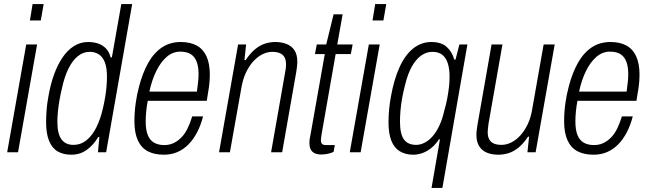

<svg xmlns="http://www.w3.org/2000/svg" viewBox="-20 -743 3171 937"><path d="M126 -643 139 -723H193L179 -643ZM15 0 108 -526H161L68 0Z M328 12Q289 12 261.5 -4Q234 -20 219.5 -55.5Q205 -91 205 -147Q205 -176 207.5 -207.5Q210 -239 216 -271Q226 -330 243.5 -378.5Q261 -427 285.5 -463Q310 -499 341.5 -518.5Q373 -538 410 -538Q437 -538 459 -530.5Q481 -523 497 -506.5Q513 -490 520 -463H526L572 -723H625L498 0H458L465 -74H459Q437 -36 404 -12Q371 12 328 12ZM338 -36Q374 -36 402 -58.5Q430 -81 450 -121Q470 -161 482 -213Q489 -243 493.5 -270.5Q498 -298 500 -322.5Q502 -347 502 -369Q502 -414 491 -440.5Q480 -467 461 -478.5Q442 -490 418 -490Q386 -490 360 -469Q334 -448 314.5 -409Q295 -370 283 -315Q275 -282 270 -252.5Q265 -223 262.5 -197.5Q260 -172 260 -149Q260 -90 280 -63Q300 -36 338 -36Z M780 12Q733 12 701 -5Q669 -22 652.5 -58.5Q636 -95 636 -151Q636 -194 642 -238Q648 -282 659 -322Q676 -387 703 -435.5Q730 -484 769.5 -511Q809 -538 862 -538Q909 -538 940.5 -520.5Q972 -503 988 -467.5Q1004 -432 1004 -378Q1004 -348 999.5 -316.5Q995 -285 989 -251H701Q696 -224 693.5 -199Q691 -174 691 -151Q691 -110 701 -84.5Q711 -59 731.5 -47Q752 -35 782 -35Q806 -35 826.5 -44.5Q847 -54 864.5 -71.5Q882 -89 895 -115.5Q908 -142 918 -175H971Q960 -132 942 -97.5Q924 -63 900 -38.5Q876 -14 846 -1Q816 12 780 12ZM709 -296H941Q944 -319 946.5 -340.5Q949 -362 949 -381Q949 -418 939.5 -442.5Q930 -467 910.5 -479Q891 -491 860 -491Q823 -491 793.5 -465.5Q764 -440 742.5 -396Q721 -352 709 -296Z M1049 0 1142 -526H1181L1173 -450H1179Q1201 -483 1224.5 -502.5Q1248 -522 1273 -530Q1298 -538 1323 -538Q1355 -538 1379.5 -528Q1404 -518 1417.5 -497Q1431 -476 1431 -441Q1431 -431 1429.5 -419Q1428 -407 1426 -393L1357 0H1303L1371 -387Q1373 -398 1374.5 -408Q1376 -418 1376 -427Q1376 -450 1368.5 -463.5Q1361 -477 1346 -483.5Q1331 -490 1308 -490Q1285 -490 1261.5 -478.5Q1238 -467 1217 -444.5Q1196 -422 1180 -388Q1164 -354 1157 -309L1102 0Z M1549 11Q1527 11 1514 4Q1501 -3 1495.5 -15.5Q1490 -28 1490 -46Q1490 -56 1492 -68.5Q1494 -81 1497 -95L1565 -479H1517L1526 -526H1572L1608 -673H1652L1626 -526H1701L1692 -479H1618L1550 -91Q1549 -84 1547.5 -74Q1546 -64 1546 -59Q1546 -47 1551.5 -41Q1557 -35 1570 -35H1614L1608 -2Q1600 2 1589.5 5Q1579 8 1568 9.5Q1557 11 1549 11Z M1798 -643 1811 -723H1865L1851 -643ZM1687 0 1780 -526H1833L1740 0Z M2086 174 2127 -63H2122Q2106 -38 2085 -21Q2064 -4 2041.5 4Q2019 12 1997 12Q1959 12 1931.5 -4.5Q1904 -21 1890 -56Q1876 -91 1876 -146Q1876 -177 1879 -209Q1882 -241 1888 -273Q1903 -356 1930 -415.5Q1957 -475 1996.5 -506.5Q2036 -538 2085 -538Q2133 -538 2159.5 -514.5Q2186 -491 2197 -452H2203L2222 -526H2261L2139 174ZM2011 -36Q2031 -36 2051 -46Q2071 -56 2089 -75.5Q2107 -95 2122.5 -126.5Q2138 -158 2148 -202Q2157 -233 2162.5 -262Q2168 -291 2171 -317.5Q2174 -344 2174 -369Q2174 -408 2165 -435Q2156 -462 2138 -476Q2120 -490 2090 -490Q2061 -490 2035.5 -472Q2010 -454 1990 -418.5Q1970 -383 1957 -329Q1948 -295 1942.5 -264Q1937 -233 1934.5 -204Q1932 -175 1932 -149Q1932 -90 1951 -63Q1970 -36 2011 -36Z M2412 12Q2380 12 2356 2Q2332 -8 2318.5 -29.5Q2305 -51 2305 -85Q2305 -96 2306.5 -107.5Q2308 -119 2310 -133L2379 -526H2432L2364 -139Q2363 -128 2361.5 -118Q2360 -108 2360 -99Q2360 -77 2367.5 -63Q2375 -49 2390 -42.5Q2405 -36 2428 -36Q2451 -36 2474.5 -47.5Q2498 -59 2518.5 -81Q2539 -103 2555 -136Q2571 -169 2578 -214L2633 -526H2687L2594 0H2554L2562 -76H2557Q2535 -43 2511.5 -23.5Q2488 -4 2463 4Q2438 12 2412 12Z M2877 12Q2830 12 2798 -5Q2766 -22 2749.5 -58.5Q2733 -95 2733 -151Q2733 -194 2739 -238Q2745 -282 2756 -322Q2773 -387 2800 -435.5Q2827 -484 2866.5 -511Q2906 -538 2959 -538Q3006 -538 3037.5 -520.5Q3069 -503 3085 -467.5Q3101 -432 3101 -378Q3101 -348 3096.5 -316.5Q3092 -285 3086 -251H2798Q2793 -224 2790.5 -199Q2788 -174 2788 -151Q2788 -110 2798 -84.5Q2808 -59 2828.5 -47Q2849 -35 2879 -35Q2903 -35 2923.5 -44.5Q2944 -54 2961.5 -71.5Q2979 -89 2992 -115.5Q3005 -142 3015 -175H3068Q3057 -132 3039 -97.5Q3021 -63 2997 -38.5Q2973 -14 2943 -1Q2913 12 2877 12ZM2806 -296H3038Q3041 -319 3043.5 -340.5Q3046 -362 3046 -381Q3046 -418 3036.5 -442.5Q3027 -467 3007.5 -479Q2988 -491 2957 -491Q2920 -491 2890.5 -465.5Q2861 -440 2839.5 -396Q2818 -352 2806 -296Z"/></svg>

Font: Archivo Condensed ExtraLight
Style: Italic
Weight: 250
Width: 3
Italic angle: -10°
Designer: Hector Gatti
Foundry: Omnibus-Type
Version: Version 2.001